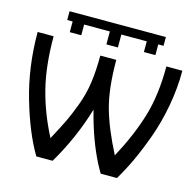

<svg xmlns="http://www.w3.org/2000/svg" viewBox="-125 -1030 1186 1161"><g transform="rotate(15 468.0 -450.0)"><path d="M304 0H202Q127 -126 71 -319Q15 -512 15 -729H115Q115 -544 150 -405Q185 -266 256 -129Q301 -213 322 -256.5Q343 -300 370 -372Q397 -444 407.5 -519.5Q418 -595 418 -689H518Q518 -509 551 -391.5Q584 -274 659 -129Q739 -278 780 -413.5Q821 -549 821 -729H921Q921 -618 900.5 -506.5Q880 -395 845.5 -300Q811 -205 778 -134.5Q745 -64 707 0H605Q590 -25 575 -54Q560 -83 544.5 -118.5Q529 -154 515 -192Q501 -230 487.5 -274Q474 -318 463 -363Q407 -174 304 0ZM169 -845V-900H772V-845H739V-778H667V-845H508V-764H436V-845H275V-778H203V-845Z"/></g></svg>

Font: ColatingCofangSans
Style: Regular
Weight: 400
Foundry: GNU
Version: Version 412.227;June 27, 2022;FontCreator 11.0.0.2412 32-bit